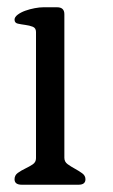

<svg xmlns="http://www.w3.org/2000/svg" viewBox="-20 -508 310 528"><path d="M215 -15Q215 0 196 0H40Q20 0 20 -15Q20 -26 29 -32.5Q38 -39 49.5 -44.5Q61 -50 70 -56Q79 -62 79 -73V-420Q79 -431 70 -434.5Q61 -438 49.5 -439.5Q38 -441 29 -443Q20 -445 20 -454Q20 -461 28.5 -467.5Q37 -474 49.5 -478.5Q62 -483 75.5 -485.5Q89 -488 99 -488H137Q157 -488 157 -469V-74Q157 -63 166 -56.5Q175 -50 186 -44Q197 -38 206 -31.5Q215 -25 215 -15Z"/></svg>

Font: Jura
Style: Regular
Weight: 400
Designer: Ed Merritt
Foundry: Ten by Twenty
Version: Version 1.007